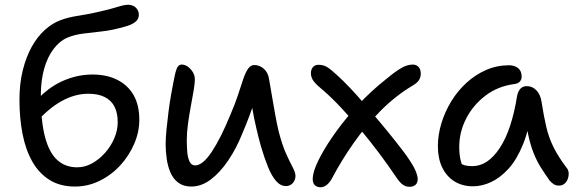

<svg xmlns="http://www.w3.org/2000/svg" viewBox="-20 -775 2433 809"><path d="M296 11Q233 11 188.5 -17Q144 -45 116 -94.5Q88 -144 75 -210.5Q62 -277 62 -354Q62 -423 76 -479Q90 -535 113.5 -577.5Q137 -620 168.5 -648.5Q200 -677 235 -690Q266 -702 312 -709Q358 -716 399 -726Q444 -736 474 -745.5Q504 -755 520 -755Q531 -755 541 -750.5Q551 -746 558 -736Q565 -726 565 -712Q565 -694 549.5 -682Q534 -670 507 -663Q456 -648 412 -643Q368 -638 331 -633.5Q294 -629 263 -616Q231 -602 205.5 -568.5Q180 -535 166 -485Q152 -435 152 -372Q152 -265 169.5 -198.5Q187 -132 221 -101Q255 -70 305 -70Q338 -70 368.5 -87Q399 -104 423.5 -132Q448 -160 462 -193.5Q476 -227 476 -260Q476 -299 462.5 -325.5Q449 -352 421.5 -366Q394 -380 352 -380Q296 -380 240.5 -349.5Q185 -319 131 -258L92 -291Q120 -343 163.5 -381.5Q207 -420 260.5 -440.5Q314 -461 370 -461Q430 -461 474.5 -438.5Q519 -416 543 -374Q567 -332 567 -270Q567 -219 545.5 -169Q524 -119 487 -78.5Q450 -38 400.5 -13.5Q351 11 296 11Z M786 11Q753 11 731.5 -5Q710 -21 698.5 -47.5Q687 -74 682.5 -105.5Q678 -137 678 -167Q678 -193 681.5 -229Q685 -265 690 -304Q695 -343 701 -377Q707 -411 711 -430Q717 -465 724 -484Q731 -503 745 -503Q759 -503 771.5 -494Q784 -485 792.5 -471Q801 -457 801 -440Q801 -424 796 -394Q791 -364 784 -327Q777 -290 772 -252.5Q767 -215 767 -185Q767 -160 769 -135Q771 -110 779 -94Q787 -78 802 -78Q834 -78 872 -135Q910 -192 951 -292Q970 -336 982.5 -374Q995 -412 1004.5 -440.5Q1014 -469 1025 -485Q1036 -501 1051 -501Q1074 -501 1092 -485Q1110 -469 1114 -440Q1119 -411 1125.5 -373Q1132 -335 1139 -295.5Q1146 -256 1154 -222Q1169 -164 1185.5 -127.5Q1202 -91 1213.5 -69.5Q1225 -48 1225 -34Q1225 -22 1219.5 -12Q1214 -2 1205 3.5Q1196 9 1185 9Q1162 9 1143.5 -12Q1125 -33 1109.5 -71Q1094 -109 1079 -160Q1069 -196 1059.5 -237Q1050 -278 1043 -319Q1036 -360 1032 -395H1066Q1059 -371 1050.5 -344Q1042 -317 1030 -284.5Q1018 -252 1000 -210Q976 -150 942 -99.5Q908 -49 868.5 -19Q829 11 786 11Z M1331 14Q1319 14 1310 8Q1301 2 1298.5 -11Q1296 -24 1301 -45Q1307 -73 1332 -119.5Q1357 -166 1397 -221.5Q1437 -277 1490 -334Q1543 -391 1605 -440Q1637 -467 1658 -480.5Q1679 -494 1693 -498.5Q1707 -503 1719 -503Q1734 -503 1743.5 -493Q1753 -483 1753 -464Q1753 -449 1745 -437Q1737 -425 1718 -414Q1646 -371 1583.5 -308Q1521 -245 1469.5 -171.5Q1418 -98 1378 -22Q1367 -3 1355 5.5Q1343 14 1331 14ZM1705 12Q1690 12 1677 3Q1664 -6 1647 -32Q1616 -78 1577.5 -129.5Q1539 -181 1497.5 -230.5Q1456 -280 1416 -322.5Q1376 -365 1341 -395Q1316 -415 1303 -431Q1290 -447 1290 -467Q1290 -481 1298 -491.5Q1306 -502 1323 -502Q1343 -502 1359 -492Q1375 -482 1404 -455Q1425 -436 1454.5 -405Q1484 -374 1517.5 -335Q1551 -296 1584 -256.5Q1617 -217 1645.5 -181Q1674 -145 1693 -119Q1722 -77 1731 -55.5Q1740 -34 1740 -20Q1740 -5 1731 3.5Q1722 12 1705 12Z M1973 10Q1928 10 1894.5 -11Q1861 -32 1843 -70Q1825 -108 1825 -159Q1825 -207 1840 -256Q1855 -305 1882 -349Q1909 -393 1946.5 -427Q1984 -461 2029 -480.5Q2074 -500 2125 -500Q2148 -500 2163 -488Q2178 -476 2178 -452Q2178 -440 2170.5 -431.5Q2163 -423 2148 -421Q2078 -412 2025.5 -372Q1973 -332 1944 -275Q1915 -218 1915 -156Q1915 -127 1920 -103.5Q1925 -80 1942 -43L1890 -112Q1913 -89 1928.5 -82Q1944 -75 1971 -75Q2035 -75 2085.5 -151Q2136 -227 2159 -372Q2163 -391 2173 -401.5Q2183 -412 2200 -412Q2224 -412 2241 -393.5Q2258 -375 2262 -345Q2271 -287 2281.5 -241.5Q2292 -196 2312 -155.5Q2332 -115 2366 -70Q2375 -60 2376 -47Q2377 -34 2372.5 -21.5Q2368 -9 2358.5 -1Q2349 7 2336 7Q2322 7 2313 1Q2304 -5 2296 -14Q2277 -41 2260 -67.5Q2243 -94 2229 -128.5Q2215 -163 2205 -210.5Q2195 -258 2191 -323L2224 -324Q2210 -232 2184 -167.5Q2158 -103 2123 -64.5Q2088 -26 2049.5 -8Q2011 10 1973 10Z"/></svg>

Font: Shantell Sans Light
Style: Regular
Weight: 400
Version: Version 1.011;[c5ecc13dd]